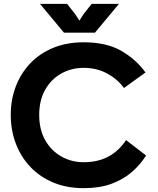

<svg xmlns="http://www.w3.org/2000/svg" viewBox="-20 -966 820 999"><path d="M415 13Q328 13 258 -16Q188 -45 138.5 -97Q89 -149 62.5 -218.5Q36 -288 36 -368Q36 -448 62.5 -517Q89 -586 138.5 -637.5Q188 -689 258 -717.5Q328 -746 415 -746Q534 -746 611 -701.5Q688 -657 737 -589L625 -508Q593 -553 538.5 -583Q484 -613 415 -613Q352 -613 299 -583.5Q246 -554 215 -499Q184 -444 184 -368Q184 -292 215 -237Q246 -182 299 -152Q352 -122 415 -122Q489 -122 543.5 -151Q598 -180 636 -237L740 -157Q710 -109 665.5 -70.5Q621 -32 559.5 -9.5Q498 13 415 13ZM313 -796 188 -946H329L370 -894L393 -859L416 -894L457 -946H599L474 -796Z"/></svg>

Font: Kreadon
Style: Bold
Weight: 700
Designer: Reiya WATANABE
Foundry: StudioGnu
Version: Version 1.003; ttfautohint (v1.8.4.7-5d5b);gftools[0.9.32]